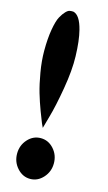

<svg xmlns="http://www.w3.org/2000/svg" viewBox="-119 -826 476 847"><g transform="rotate(15 119.0 -403.0)"><path d="M52.7 -49.6Q27.8 -77.1 27.8 -115.2Q27.8 -153.3 52.5 -180.7Q77.1 -208 111.8 -208Q146.5 -208 171.1 -180.7Q195.8 -153.3 195.8 -115.2Q195.8 -77.1 170.9 -49.6Q146 -22 111.8 -22Q77.6 -22 52.7 -49.6ZM96.2 -784.2Q96.2 -784.2 105.5 -784.2Q136.2 -777.3 152.3 -713.4Q164.1 -667.5 166 -596.2Q168 -533.2 153.3 -447.5Q138.7 -361.8 123 -307.6L107.9 -253.9Q104.5 -260.7 99.1 -272.9Q93.8 -285.2 79.6 -323Q65.4 -360.8 54.4 -398.2Q43.5 -435.5 34.7 -487.1Q25.9 -538.6 25.9 -584Q25.9 -640.6 33.2 -682.4Q40.5 -724.1 50.8 -742.7Q61 -761.2 71.3 -771.7Q81.5 -782.2 88.9 -783.2Z"/></g></svg>

Font: Superheroes Libre
Style: Regular
Weight: 400
Version: Version 001.000